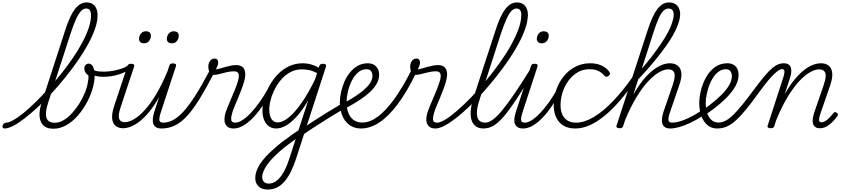

<svg xmlns="http://www.w3.org/2000/svg" viewBox="-221 -1039 6948 1578"><path d="M-184 17Q-195 17 -198.5 9.5Q-202 2 -199.5 -7Q-197 -16 -189 -23.5Q-181 -31 -170 -31Q-148 -31 -111 -52Q-74 -73 -27.5 -110.5Q19 -148 70.5 -199Q122 -250 176 -309Q230 -368 281.5 -432.5Q333 -497 377.5 -562Q422 -627 455.5 -690Q489 -753 508 -809.5Q527 -866 527 -911Q527 -922 535.5 -927.5Q544 -933 554.5 -933Q565 -933 573 -927.5Q581 -922 581 -911Q581 -864 561 -805.5Q541 -747 505.5 -681Q470 -615 422.5 -546Q375 -477 320 -408.5Q265 -340 207.5 -277Q150 -214 92.5 -161Q35 -108 -17 -67.5Q-69 -27 -111.5 -5Q-154 17 -184 17ZM217 19Q176 19 150.5 3Q125 -13 113.5 -42Q102 -71 104 -109.5Q106 -148 121 -193L315 -791Q353 -910 395 -964.5Q437 -1019 491 -1019Q521 -1019 541 -1005.5Q561 -992 571 -967.5Q581 -943 581 -911Q581 -898 573 -892Q565 -886 554.5 -886Q544 -886 535.5 -892Q527 -898 527 -911Q527 -930 523 -943Q519 -956 510.5 -962.5Q502 -969 487 -969Q465 -969 445.5 -949Q426 -929 405.5 -885Q385 -841 361 -769L174 -193Q163 -159 158.5 -129.5Q154 -100 159 -77.5Q164 -55 181 -42.5Q198 -30 229 -30Q266 -30 303 -52Q340 -74 373 -111Q406 -148 433 -191.5Q460 -235 478 -280Q496 -325 501 -362Q503 -375 504.5 -384.5Q506 -394 506.5 -402.5Q507 -411 505 -419Q487 -432 479.5 -446.5Q472 -461 472 -477Q472 -494 482.5 -505Q493 -516 509 -516Q520 -516 529 -509Q538 -502 544.5 -488.5Q551 -475 554 -457Q557 -439 557 -418Q557 -369 540 -310.5Q523 -252 491.5 -194Q460 -136 417.5 -87.5Q375 -39 324 -10Q273 19 217 19Z M630 -408Q585 -408 556.5 -417.5Q528 -427 503 -445Q495 -451 495 -458.5Q495 -466 500 -472Q505 -478 511.5 -480.5Q518 -483 524 -478Q541 -464 565 -457Q589 -450 633 -450Q671 -450 711 -457.5Q751 -465 784 -477Q817 -489 834 -505Q842 -512 848.5 -506.5Q855 -501 856 -491Q857 -481 846 -472Q808 -442 748.5 -425Q689 -408 630 -408Z M791 15Q755 15 730.5 -3.5Q706 -22 701 -61.5Q696 -101 716 -164L826 -494Q830 -506 836.5 -510.5Q843 -515 856 -515Q873 -515 879 -509Q885 -503 881 -491L771 -160Q757 -119 755.5 -91Q754 -63 766.5 -49Q779 -35 805 -35Q837 -35 878 -58Q919 -81 965.5 -131Q1012 -181 1060.5 -261Q1109 -341 1157 -457L1170 -497Q1174 -509 1180 -513.5Q1186 -518 1200 -518Q1216 -518 1222.5 -512.5Q1229 -507 1225 -495L1101 -117Q1086 -71 1089 -51Q1092 -31 1120 -31Q1130 -31 1134 -23.5Q1138 -16 1136.5 -7Q1135 2 1127.5 9.5Q1120 17 1106 17Q1078 17 1062 7Q1046 -3 1039.5 -20.5Q1033 -38 1035 -62.5Q1037 -87 1046 -116L1087 -242Q1048 -172 1008 -123Q968 -74 929.5 -43.5Q891 -13 856 1Q821 15 791 15Z M1106 17Q1093 17 1089 9.5Q1085 2 1088 -7Q1091 -16 1099 -23.5Q1107 -31 1120 -31Q1160 -31 1200.5 -52Q1241 -73 1285.5 -121Q1330 -169 1382 -250Q1434 -331 1497 -450Q1500 -456 1508 -458Q1516 -460 1525 -458.5Q1534 -457 1538.5 -452Q1543 -447 1537 -437Q1475 -317 1422 -230.5Q1369 -144 1320 -89.5Q1271 -35 1219 -9Q1167 17 1106 17Z M962 -683Q944 -683 933 -692.5Q922 -702 922 -719Q922 -743 936.5 -762.5Q951 -782 979 -782Q997 -782 1008 -773Q1019 -764 1019 -745Q1019 -722 1004.5 -702.5Q990 -683 962 -683ZM1191 -683Q1173 -683 1161.5 -692.5Q1150 -702 1150 -719Q1150 -743 1165.5 -762.5Q1181 -782 1208 -782Q1225 -782 1236.5 -773Q1248 -764 1248 -745Q1248 -722 1233.5 -702.5Q1219 -683 1191 -683Z M1699 17Q1670 17 1653 5.5Q1636 -6 1629 -25Q1622 -44 1624 -67.5Q1626 -91 1633 -115Q1640 -135 1652.5 -166Q1665 -197 1681 -233.5Q1697 -270 1711.5 -306.5Q1726 -343 1735 -374Q1747 -416 1739 -434.5Q1731 -453 1702 -453Q1673 -453 1641.5 -445.5Q1610 -438 1581.5 -430.5Q1553 -423 1531 -423Q1520 -423 1511 -431Q1502 -439 1497 -454Q1492 -469 1491 -491Q1491 -510 1497.5 -525Q1504 -540 1516 -549Q1528 -558 1545 -558Q1557 -558 1564.5 -549Q1572 -540 1572 -526Q1572 -517 1568.5 -503.5Q1565 -490 1553 -469Q1571 -471 1591 -477Q1611 -483 1632.5 -489Q1654 -495 1676.5 -499.5Q1699 -504 1721 -504Q1752 -504 1770.5 -489.5Q1789 -475 1793.5 -445.5Q1798 -416 1786 -372Q1778 -342 1764 -304.5Q1750 -267 1734 -229.5Q1718 -192 1705 -160.5Q1692 -129 1687 -109Q1676 -71 1680 -51Q1684 -31 1712 -31Q1722 -31 1725.5 -23.5Q1729 -16 1727.5 -7Q1726 2 1719 9.5Q1712 17 1699 17Z M1699 17Q1688 17 1683 9.5Q1678 2 1679.5 -7Q1681 -16 1689.5 -23.5Q1698 -31 1713 -31Q1738 -31 1770 -51Q1802 -71 1837.5 -108Q1873 -145 1909.5 -195.5Q1946 -246 1980 -307Q1985 -316 1994 -315Q2003 -314 2009 -307.5Q2015 -301 2010 -292Q1973 -222 1934 -165Q1895 -108 1855 -67.5Q1815 -27 1776 -5Q1737 17 1699 17Z M1979 519Q1930 519 1903.5 492.5Q1877 466 1877 426Q1877 392 1891 357Q1905 322 1932 286Q1959 250 1999 212.5Q2039 175 2089 134Q2114 116 2138 98.5Q2162 81 2185 64Q2208 47 2232 32L2312 -214Q2265 -134 2219 -83Q2173 -32 2130.5 -7.5Q2088 17 2048 17Q2015 17 1989.5 -1Q1964 -19 1950 -52.5Q1936 -86 1936 -131Q1936 -177 1950.5 -229.5Q1965 -282 1993 -333.5Q2021 -385 2061 -427Q2101 -469 2153.5 -494Q2206 -519 2268 -519Q2289 -519 2312 -515Q2335 -511 2357 -502.5Q2379 -494 2399 -482L2404 -498Q2408 -507 2414.5 -511Q2421 -515 2433 -515Q2452 -515 2456.5 -507.5Q2461 -500 2457 -488L2209 275Q2191 329 2169 373Q2147 417 2119.5 450Q2092 483 2057 501Q2022 519 1979 519ZM1987 470Q2024 470 2055.5 444Q2087 418 2112 372Q2137 326 2156 267L2209 104Q2193 115 2178 126.5Q2163 138 2147 149.5Q2131 161 2115 174Q2068 212 2034 246Q2000 280 1978 310.5Q1956 341 1945 367.5Q1934 394 1934 418Q1934 433 1940 444.5Q1946 456 1957.5 463Q1969 470 1987 470ZM2062 -33Q2101 -33 2150.5 -72.5Q2200 -112 2255.5 -190.5Q2311 -269 2368 -386L2385 -438Q2347 -458 2316.5 -463.5Q2286 -469 2259 -469Q2210 -469 2168.5 -447.5Q2127 -426 2094.5 -390Q2062 -354 2039 -309.5Q2016 -265 2004 -220Q1992 -175 1992 -136Q1992 -106 2000 -82.5Q2008 -59 2023.5 -46Q2039 -33 2062 -33Z M2597 -140Q2539 -106 2479 -68.5Q2419 -31 2361 6.5Q2303 44 2251 81Q2245 86 2240 81.5Q2235 77 2233.5 67.5Q2232 58 2236 47Q2240 36 2252 27Q2304 -10 2360.5 -47Q2417 -84 2475.5 -119.5Q2534 -155 2591 -189Q2597 -193 2601.5 -187.5Q2606 -182 2608 -173Q2610 -164 2607.5 -154.5Q2605 -145 2597 -140Z M2583 -180Q2618 -198 2661.5 -224Q2705 -250 2745.5 -280.5Q2786 -311 2813 -345.5Q2840 -380 2840 -416Q2840 -439 2828.5 -454.5Q2817 -470 2792 -470Q2781 -470 2776.5 -477Q2772 -484 2773 -494Q2774 -504 2781.5 -511.5Q2789 -519 2801 -519Q2831 -519 2851.5 -507Q2872 -495 2883.5 -474Q2895 -453 2895 -424Q2895 -386 2875 -351Q2855 -316 2822 -285Q2789 -254 2749.5 -227Q2710 -200 2671 -178Q2632 -156 2599 -138Z M2747 17Q2712 17 2684 6Q2656 -5 2635 -25Q2614 -45 2600 -71.5Q2586 -98 2579 -130Q2572 -162 2572 -197Q2572 -234 2581 -277.5Q2590 -321 2608 -364Q2626 -407 2653.5 -441.5Q2681 -476 2718.5 -497.5Q2756 -519 2803 -519Q2814 -519 2818.5 -511.5Q2823 -504 2821 -494Q2819 -484 2811.5 -477Q2804 -470 2791 -470Q2750 -470 2719 -441.5Q2688 -413 2667.5 -369.5Q2647 -326 2637 -280Q2627 -234 2627 -197Q2627 -164 2634.5 -134.5Q2642 -105 2657.5 -81.5Q2673 -58 2698 -45Q2723 -32 2758 -32Q2819 -32 2884.5 -80.5Q2950 -129 3019 -224.5Q3088 -320 3159 -460Q3162 -466 3170 -466.5Q3178 -467 3185.5 -462.5Q3193 -458 3197 -451Q3201 -444 3197 -435Q3123 -284 3048 -183.5Q2973 -83 2897.5 -33Q2822 17 2747 17Z M3358 17Q3329 17 3312 5.5Q3295 -6 3288 -25Q3281 -44 3283 -67.5Q3285 -91 3292 -115Q3299 -135 3311.5 -166Q3324 -197 3340 -233.5Q3356 -270 3370.5 -306.5Q3385 -343 3394 -374Q3406 -416 3398 -434.5Q3390 -453 3361 -453Q3332 -453 3300.5 -445.5Q3269 -438 3240.5 -430.5Q3212 -423 3190 -423Q3179 -423 3170 -431Q3161 -439 3156 -454Q3151 -469 3150 -491Q3150 -510 3156.5 -525Q3163 -540 3175 -549Q3187 -558 3204 -558Q3216 -558 3223.5 -549Q3231 -540 3231 -526Q3231 -517 3227.5 -503.5Q3224 -490 3212 -469Q3230 -471 3250 -477Q3270 -483 3291.5 -489Q3313 -495 3335.5 -499.5Q3358 -504 3380 -504Q3411 -504 3429.5 -489.5Q3448 -475 3452.5 -445.5Q3457 -416 3445 -372Q3437 -342 3423 -304.5Q3409 -267 3393 -229.5Q3377 -192 3364 -160.5Q3351 -129 3346 -109Q3335 -71 3339 -51Q3343 -31 3371 -31Q3381 -31 3384.5 -23.5Q3388 -16 3386.5 -7Q3385 2 3378 9.5Q3371 17 3358 17Z M3358 17Q3345 17 3341 9.5Q3337 2 3340 -7Q3343 -16 3351.5 -23.5Q3360 -31 3372 -31Q3398 -31 3441 -57.5Q3484 -84 3538 -131Q3592 -178 3651.5 -239.5Q3711 -301 3769.5 -371.5Q3828 -442 3881.5 -516Q3935 -590 3975.5 -662Q4016 -734 4039.5 -798Q4063 -862 4063 -913Q4063 -925 4071.5 -931.5Q4080 -938 4090.5 -938Q4101 -938 4109 -931.5Q4117 -925 4117 -913Q4117 -867 4097.5 -808.5Q4078 -750 4043 -684Q4008 -618 3961 -549Q3914 -480 3860 -411.5Q3806 -343 3749 -280Q3692 -217 3635 -162.5Q3578 -108 3526.5 -68Q3475 -28 3431.5 -5.5Q3388 17 3358 17Z M3752 17Q3702 17 3675 -14Q3648 -45 3647 -102Q3646 -159 3670 -234L3852 -791Q3890 -910 3932 -964.5Q3974 -1019 4028 -1019Q4058 -1019 4078 -1005.5Q4098 -992 4108 -968Q4118 -944 4118 -913Q4118 -901 4110 -894.5Q4102 -888 4091.5 -888Q4081 -888 4072.5 -894.5Q4064 -901 4064 -913Q4064 -931 4060 -943.5Q4056 -956 4047.5 -962.5Q4039 -969 4024 -969Q4002 -969 3982.5 -949Q3963 -929 3943 -885Q3923 -841 3898 -769L3722 -225Q3700 -160 3698.5 -117Q3697 -74 3714 -52.5Q3731 -31 3765 -31Q3776 -31 3780.5 -23.5Q3785 -16 3783 -7Q3781 2 3773 9.5Q3765 17 3752 17Z M3753 17Q3742 17 3737 9.5Q3732 2 3733.5 -7Q3735 -16 3743.5 -23.5Q3752 -31 3767 -31Q3795 -31 3828 -54.5Q3861 -78 3904.5 -130Q3948 -182 4006 -267Q4064 -352 4141 -476Q4147 -486 4156.5 -485Q4166 -484 4171.5 -476Q4177 -468 4171 -459Q4086 -318 4025 -225.5Q3964 -133 3918 -80Q3872 -27 3833 -5Q3794 17 3753 17Z M4079 17Q4051 17 4034.5 7Q4018 -3 4011 -21Q4004 -39 4006.5 -63.5Q4009 -88 4018 -117L4142 -494Q4146 -506 4152 -510.5Q4158 -515 4171 -515Q4188 -515 4194 -509Q4200 -503 4196 -491L4074 -118Q4059 -72 4061.5 -51.5Q4064 -31 4092 -31Q4103 -31 4107.5 -23.5Q4112 -16 4110 -7Q4108 2 4100.5 9.5Q4093 17 4079 17ZM4231 -683Q4214 -683 4202.5 -692.5Q4191 -702 4191 -719Q4191 -743 4206 -762.5Q4221 -782 4249 -782Q4266 -782 4277.5 -773Q4289 -764 4289 -745Q4289 -722 4274 -702.5Q4259 -683 4231 -683Z M4078 17Q4067 17 4062 9.5Q4057 2 4058.5 -7Q4060 -16 4068.5 -23.5Q4077 -31 4092 -31Q4117 -31 4149 -51Q4181 -71 4216.5 -108Q4252 -145 4288.5 -195.5Q4325 -246 4359 -307Q4364 -316 4373 -315Q4382 -314 4388 -307.5Q4394 -301 4389 -292Q4352 -222 4313 -165Q4274 -108 4234 -67.5Q4194 -27 4155 -5Q4116 17 4078 17Z M4508 17Q4422 17 4376 -35Q4330 -87 4330 -175Q4330 -241 4351.5 -302.5Q4373 -364 4413 -413Q4453 -462 4508 -490.5Q4563 -519 4630 -519Q4686 -519 4727 -498.5Q4768 -478 4788 -447Q4794 -438 4792.5 -431Q4791 -424 4781 -415Q4770 -408 4762 -408Q4754 -408 4747 -416Q4728 -439 4700 -454.5Q4672 -470 4624 -470Q4569 -470 4525.5 -444Q4482 -418 4450.5 -375Q4419 -332 4402.5 -279.5Q4386 -227 4386 -174Q4386 -130 4400.5 -98Q4415 -66 4443 -48.5Q4471 -31 4513 -31Q4524 -31 4528.5 -23.5Q4533 -16 4532 -6.5Q4531 3 4524.5 10Q4518 17 4508 17Z M4508 17Q4498 17 4493 10Q4488 3 4489 -6.5Q4490 -16 4496.5 -23.5Q4503 -31 4514 -31Q4581 -31 4658 -76.5Q4735 -122 4817 -207.5Q4899 -293 4982 -412Q4992 -428 5000 -424Q5008 -420 5010 -407Q5012 -394 5004 -382Q4938 -285 4872.5 -210Q4807 -135 4744.5 -84.5Q4682 -34 4623 -8.5Q4564 17 4508 17Z M5288 17Q5261 17 5245.5 7Q5230 -3 5223.5 -21Q5217 -39 5219.5 -63.5Q5222 -88 5231 -117L5309 -344Q5323 -386 5324 -413.5Q5325 -441 5312 -455Q5299 -469 5270 -469Q5238 -469 5196.5 -445.5Q5155 -422 5107.5 -372Q5060 -322 5010.5 -241Q4961 -160 4913 -44L4922 -134Q4967 -238 5014.5 -311.5Q5062 -385 5110 -431Q5158 -477 5202 -498Q5246 -519 5284 -519Q5322 -519 5347.5 -500.5Q5373 -482 5378.5 -442.5Q5384 -403 5362 -340L5286 -118Q5270 -72 5273 -51.5Q5276 -31 5302 -31Q5312 -31 5316.5 -23.5Q5321 -16 5319.5 -7Q5318 2 5310 9.5Q5302 17 5288 17ZM4871 15Q4859 15 4851 10Q4843 5 4846 -6L5102 -791Q5140 -910 5181.5 -964.5Q5223 -1019 5278 -1019Q5308 -1019 5328 -1006.5Q5348 -994 5358.5 -972Q5369 -950 5369 -922Q5369 -899 5362 -872Q5355 -845 5341.5 -813Q5328 -781 5307 -744.5Q5286 -708 5258 -668Q5230 -628 5195 -583.5Q5160 -539 5118 -490Q5076 -441 5025 -388L4901 -4Q4897 6 4891.5 10.5Q4886 15 4871 15ZM5054 -475Q5097 -524 5133 -571Q5169 -618 5198 -660Q5227 -702 5249.5 -739Q5272 -776 5286 -808.5Q5300 -841 5308 -869Q5316 -897 5316 -919Q5316 -935 5311.5 -946Q5307 -957 5297.5 -963Q5288 -969 5274 -969Q5252 -969 5232 -950.5Q5212 -932 5193 -889.5Q5174 -847 5150 -774Z M5287 17Q5275 17 5271 9.5Q5267 2 5270 -7Q5273 -16 5281.5 -23.5Q5290 -31 5303 -31Q5346 -31 5408 -56Q5470 -81 5548 -133Q5555 -137 5561 -134Q5567 -131 5570.5 -123Q5574 -115 5573 -107Q5572 -99 5564 -93Q5505 -54 5453 -29.5Q5401 -5 5359.5 6Q5318 17 5287 17Z M5546 -130Q5563 -140 5579 -152Q5595 -164 5612 -176Q5669 -220 5709.5 -260.5Q5750 -301 5772 -339.5Q5794 -378 5794 -413Q5794 -438 5782 -454Q5770 -470 5745 -470Q5734 -470 5729.5 -477Q5725 -484 5727 -494Q5729 -504 5736.5 -511.5Q5744 -519 5757 -519Q5786 -519 5806.5 -507.5Q5827 -496 5838 -475Q5849 -454 5849 -423Q5849 -378 5824 -332Q5799 -286 5751 -237Q5703 -188 5633 -136Q5616 -124 5599.5 -112Q5583 -100 5566 -89Z M5674 17Q5645 17 5621.5 6.5Q5598 -4 5580 -23.5Q5562 -43 5550 -69Q5538 -95 5532 -126Q5526 -157 5526 -192Q5526 -241 5540 -297.5Q5554 -354 5582.5 -404.5Q5611 -455 5654.5 -487Q5698 -519 5757 -519Q5768 -519 5772.5 -511.5Q5777 -504 5775 -494Q5773 -484 5765.5 -477Q5758 -470 5745 -470Q5712 -470 5685.5 -450.5Q5659 -431 5639 -400Q5619 -369 5606 -332Q5593 -295 5586 -257.5Q5579 -220 5579 -191Q5579 -159 5585.5 -130Q5592 -101 5605 -79Q5618 -57 5637.5 -44.5Q5657 -32 5684 -32Q5714 -32 5744 -48Q5774 -64 5809 -98.5Q5844 -133 5887.5 -187.5Q5931 -242 5988 -319Q6036 -383 6070.5 -423Q6105 -463 6131 -483.5Q6157 -504 6178 -511.5Q6199 -519 6219 -519Q6228 -519 6232 -511.5Q6236 -504 6234 -495Q6232 -486 6225 -478.5Q6218 -471 6205 -471Q6196 -471 6181.5 -462.5Q6167 -454 6145 -434Q6123 -414 6092.5 -377.5Q6062 -341 6021 -285Q5961 -201 5914 -143.5Q5867 -86 5828 -50.5Q5789 -15 5752 1Q5715 17 5674 17Z M6112 15Q6100 15 6092.5 10Q6085 5 6088 -6L6218 -407Q6228 -439 6226 -455Q6224 -471 6206 -471Q6196 -471 6192 -478.5Q6188 -486 6190 -495Q6192 -504 6199.5 -511.5Q6207 -519 6219 -519Q6244 -519 6258.5 -510Q6273 -501 6278.5 -484.5Q6284 -468 6282 -445.5Q6280 -423 6271 -396L6228 -264Q6267 -334 6307 -382.5Q6347 -431 6385.5 -461.5Q6424 -492 6459.5 -505.5Q6495 -519 6526 -519Q6564 -519 6588.5 -500.5Q6613 -482 6618.5 -442.5Q6624 -403 6603 -340L6521 -103Q6513 -78 6511 -63Q6509 -48 6513.5 -41Q6518 -34 6529 -34Q6547 -34 6564.5 -45.5Q6582 -57 6599 -75Q6616 -93 6629 -109Q6635 -117 6641 -118Q6647 -119 6654 -113Q6665 -106 6666 -99.5Q6667 -93 6662 -86Q6650 -69 6628.5 -45Q6607 -21 6578.5 -3Q6550 15 6517 15Q6494 15 6480 5Q6466 -5 6461 -22.5Q6456 -40 6459 -64Q6462 -88 6472 -117L6550 -344Q6564 -386 6565 -413.5Q6566 -441 6552.5 -455Q6539 -469 6511 -469Q6480 -469 6438.5 -446.5Q6397 -424 6350.5 -375Q6304 -326 6255 -246.5Q6206 -167 6159 -53L6143 -4Q6140 6 6133.5 10.5Q6127 15 6112 15Z"/></svg>

Font: Playwrite US Trad ExtraLight
Style: Regular
Weight: 250
Designer: Veronika Burian, José Scaglione
Foundry: TypeTogether
Version: Version 1.003